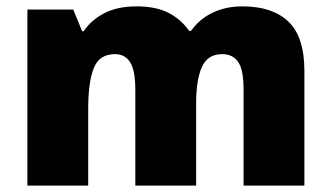

<svg xmlns="http://www.w3.org/2000/svg" viewBox="-20 -583 1040 603"><path d="M741 -563Q836 -563 886 -515Q936 -467 936 -360V0H745V-301Q745 -364 728 -388.5Q711 -413 678 -413Q632 -413 614 -372.5Q596 -332 596 -258V0H405V-301Q405 -361 389 -387Q373 -413 341 -413Q292 -413 274.5 -369Q257 -325 257 -242V0H66V-553H210L238 -485H243Q265 -519 306.5 -541Q348 -563 409 -563Q470 -563 509.5 -542.5Q549 -522 574 -486H580Q606 -523 647.5 -543Q689 -563 741 -563Z"/></svg>

Font: Noto Sans Ethiopic Black
Style: Regular
Weight: 900
Designer: Monotype Design Team
Foundry: Monotype Imaging Inc.
Version: Version 2.102; ttfautohint (v1.8.4.7-5d5b)